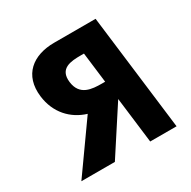

<svg xmlns="http://www.w3.org/2000/svg" viewBox="-156 -856 1004 1008"><g transform="rotate(-30 346.0 -352.5)"><path d="M548.2 -703.1 634.3 -1.9H474.5L440.5 -279L260.3 -1.9H57.2L263 -291.7C173.8 -318.9 107.4 -389.5 94.4 -494.9C77.5 -632.6 167.4 -703.1 297.5 -703.1ZM426.6 -392 404.1 -575.6H385.4C325 -575.6 253.3 -571.4 264.1 -483.8C274.8 -396.3 347.6 -392 407.9 -392Z"/></g></svg>

Font: Hussar
Style: BdOpOblOne
Weight: 700
Foundry: Cannot Into Space Fonts
Version: Version 2.00